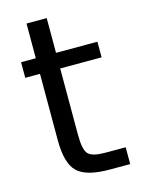

<svg xmlns="http://www.w3.org/2000/svg" viewBox="-109 -765 609 829"><g transform="rotate(-15 196.0 -351.0)"><path d="M183.1 -702.1V-546.9H368.2V-477.1H183.1V-180.2Q183.1 -113.3 201.4 -94.2Q219.7 -75.2 275.9 -75.2H368.2V0H275.9Q171.9 0 132.3 -38.8Q92.8 -77.6 92.8 -180.2V-477.1H26.9V-546.9H92.8V-702.1Z"/></g></svg>

Font: Pangururan
Style: Regular
Weight: 400
Designer: Uli Kozok
Foundry: Michael Everson and Uli Kozok
Version: Version 1.005